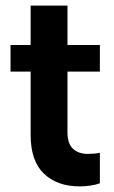

<svg xmlns="http://www.w3.org/2000/svg" viewBox="-20 -660 407 683"><path d="M263.1 3Q184 3 136.5 -42Q89 -87.1 89 -180.2V-405.2H17.5V-500H89V-640H220V-500H335.3V-405.2H220V-190.2Q220 -148.8 239.7 -130.7Q259.4 -112.5 292.3 -112.5Q315.8 -112.5 335.3 -116.5V-8Q322.3 -3 303 0Q283.7 3 263.1 3Z"/></svg>

Font: AF Albert Sans Medium
Style: Regular
Weight: 500
Designer: Andreas Rasmussen
Foundry: a.Foundry
Version: Version 1.300;Glyphs 3.2 (3231)